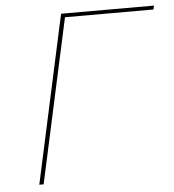

<svg xmlns="http://www.w3.org/2000/svg" viewBox="-49 -704 680 750"><g transform="rotate(-5 291.0 -329.0)"><path d="M579 -643H232L92 0H75L218 -658H582Z"/></g></svg>

Font: Ysabeau Thin
Style: Italic
Weight: 200
Italic angle: -12°
Designer: Christian Thalmann (Catharsis Fonts)
Version: Version 0.003